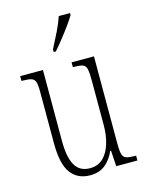

<svg xmlns="http://www.w3.org/2000/svg" viewBox="-117 -838 703 920"><g transform="rotate(-15 234.5 -378.0)"><path d="M215 10Q153 10 119.5 -35Q86 -80 86 -184V-440Q86 -473 81 -488Q76 -503 61 -507.5Q46 -512 17 -512H13V-536H126V-184Q126 -103 149 -63Q172 -23 223 -23Q263 -23 288.5 -48Q314 -73 326.5 -114.5Q339 -156 339 -206V-425Q339 -465 335 -483.5Q331 -502 316.5 -507Q302 -512 271 -512H268V-536H379V-103Q379 -66 384 -49.5Q389 -33 404 -28.5Q419 -24 448 -24H451V0H346L341 -78H337Q319 -37 289.5 -13.5Q260 10 215 10ZM198 -619Q220 -662 237.5 -697Q255 -732 266 -766H322V-756Q312 -739 293 -712.5Q274 -686 251.5 -657.5Q229 -629 209 -606H198Z"/></g></svg>

Font: Noto Serif Hebrew ExtraCondensed ExtraLight
Style: Regular
Weight: 200
Width: 2
Designer: Monotype Design Team
Foundry: Monotype Imaging Inc.
Version: Version 2.004; ttfautohint (v1.8.4.7-5d5b)